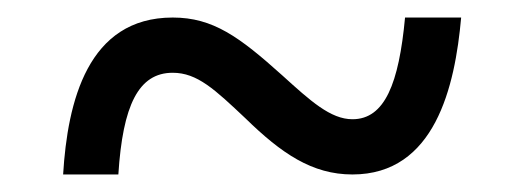

<svg xmlns="http://www.w3.org/2000/svg" viewBox="-20 -466 599 219"><path d="M52 -267H115C120 -346 138 -383 177 -383C205 -383 225 -364 260 -331C301 -291 336 -267 382 -267C476 -267 499 -367 506 -446H442C435 -371 419 -330 382 -330C357 -330 334 -351 302 -380C253 -424 223 -446 177 -446C80 -446 57 -350 52 -267Z"/></svg>

Font: Noto Serif Thai Medium
Style: Regular
Weight: 500
Designer: Monotype Design Team
Foundry: Monotype Imaging Inc.
Version: Version 1.901;PS 001.901;hotconv 1.0.88;makeotf.lib2.5.64775